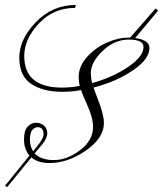

<svg xmlns="http://www.w3.org/2000/svg" viewBox="-113 -634 659 776"><path d="M21 -23 42 -49Q63 -76 63 -91Q63 -120 40 -120Q27 -120 17.5 -108.5Q8 -97 8 -69.5Q8 -42 21 -23ZM467 -444Q467 -474 408 -474Q349 -474 301.5 -428Q254 -382 254 -338Q254 -321 259 -298Q344 -322 405.5 -364Q467 -406 467 -444ZM14 2 -84 122 -93 117 6 -5Q-16 -32 -16 -69.5Q-16 -107 -1 -122.5Q14 -138 32.5 -138Q51 -138 64.5 -126.5Q78 -115 78 -95Q78 -75 57 -50L27 -14Q53 13 105 13Q157 13 210 -26.5Q263 -66 263 -121Q263 -157 241.5 -205Q220 -253 215 -270Q179 -263 138 -263Q61 -263 13 -295Q-35 -327 -35 -401Q-35 -475 32 -544.5Q99 -614 194 -614L190 -602Q103 -602 44 -539Q-15 -476 -15 -408Q-15 -280 137 -280Q175 -280 209 -287Q205 -303 205 -323Q205 -367 240 -405Q275 -443 320.5 -462.5Q366 -482 405 -482H413L516 -600L526 -591L433 -480Q491 -473 491 -440Q491 -395 424 -349.5Q357 -304 265 -280Q270 -265 282 -234Q307 -171 307 -137Q307 -76 234 -25.5Q161 25 87 25Q40 25 14 2Z"/></svg>

Font: Monsieur La Doulaise
Style: Regular
Weight: 400
Designer: Alejandro Paul
Foundry: Alejandro Paul
Version: Version 1.000